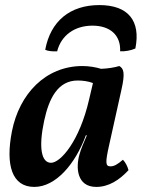

<svg xmlns="http://www.w3.org/2000/svg" viewBox="-20 -727 558 756"><path d="M371 -707C256 -707 179 -644 158 -531C168 -526 185 -524 205 -525C221 -588 274 -626 344 -626C414 -626 456 -588 453 -525C472 -524 495 -528 513 -536C535 -646 484 -707 371 -707ZM415 -72C395 -72 394 -86 410 -157L458 -373C474 -443 466 -457 450 -467C430 -461 404 -457 378 -456C359 -462 331 -467 305 -467C159 -467 56 -357 27 -210C1 -77 27 9 115 9C200 9 277 -82 318 -194H322C312 -171 298 -139 293 -119C278 -68 282 9 359 9C408 9 450 -18 486 -57C482 -72 474 -88 464 -98C442 -79 429 -72 415 -72ZM181 -86C143 -86 131 -145 154 -252C173 -340 208 -410 286 -410C306 -410 328 -407 346 -400L331 -336C293 -170 218 -86 181 -86Z"/></svg>

Font: Vollkorn Semibold
Style: Italic
Weight: 600
Italic angle: -11°
Designer: Friedrich Althausen
Foundry: Friedrich Althausen
Version: Version 4.015;PS 004.015;hotconv 1.0.88;makeotf.lib2.5.64775